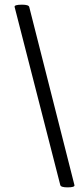

<svg xmlns="http://www.w3.org/2000/svg" viewBox="-20 -789 342 821"><path d="M298.3 2.4Q300.8 12.2 269 12.2Q240.2 12.2 237.8 2.4L42.5 -759.3Q40 -769 74.2 -769Q102.5 -769 105 -759.3Z"/></svg>

Font: Dai Banna SIL Book
Style: Bold
Weight: 700
Designer: Victor Gaultney
Foundry: SIL International
Version: Version 2.000